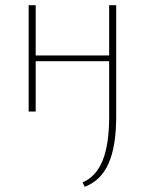

<svg xmlns="http://www.w3.org/2000/svg" viewBox="-20 -428 556 737"><path d="M305 289 297 272Q349 250 374 188Q399 126 399 20V-408H426V20Q426 134 396.5 200Q367 266 305 289ZM90 0V-408H117V0ZM103 -193V-215H412V-193Z"/></svg>

Font: Ysabeau Office Thin
Style: Regular
Weight: 250
Designer: Christian Thalmann (Catharsis Fonts)
Version: Version 2.001;gftools[0.9.30]; featfreeze: tnum,lnum,ss02